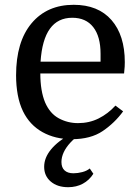

<svg xmlns="http://www.w3.org/2000/svg" viewBox="-20 -570 584 800"><path d="M497 -264H148Q148 -191 168 -143Q188 -97 225 -77Q262 -57 305 -57Q352 -57 391 -76.5Q430 -96 461 -130L493 -106Q458 -58 408 -24Q358 10 279 10Q210 10 157 -19.5Q104 -49 76 -106Q61 -137 54 -175Q47 -213 47 -256Q47 -396 111.5 -473Q176 -550 287 -550Q389 -550 444.5 -486.5Q500 -423 500 -311Q500 -301 499.5 -292.5Q499 -284 497 -264ZM281 -496Q161 -496 149 -313H399V-346Q399 -418 368.5 -457Q338 -496 281 -496ZM264 210Q219 210 191.5 186.5Q164 163 164 125Q164 50 278 -14H319Q292 4 273.5 24Q255 44 245.5 64.5Q236 85 236 105Q236 128 249 140Q262 152 286 152Q304 152 323 147Q342 142 354 132L369 154Q352 181 325 195.5Q298 210 264 210Z"/></svg>

Font: Domine
Style: Regular
Weight: 400
Designer: Pablo Impallari, Rodrigo Fuenzalida, Brenda Gallo
Foundry: Pablo Impallari, Rodrigo Fuenzalida, Brenda Gallo
Version: Version 2.000;September 19, 2022;FontCreator 14.0.0.2877 64-